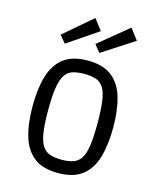

<svg xmlns="http://www.w3.org/2000/svg" viewBox="-122 -905 821 1003"><g transform="rotate(15 288.0 -403.5)"><path d="M288 13Q205 13 157.5 -24Q110 -61 90 -129Q70 -197 70 -291Q70 -385 90 -453Q110 -521 157.5 -558Q205 -595 288 -595Q371 -595 418.5 -558Q466 -521 486 -453Q506 -385 506 -291Q506 -197 486 -129Q466 -61 418.5 -24Q371 13 288 13ZM288 -59Q326 -59 351.5 -68Q377 -77 392.5 -101Q408 -125 414.5 -171Q421 -217 421 -291Q421 -365 414.5 -411Q408 -457 392.5 -481.5Q377 -506 351.5 -514.5Q326 -523 288 -523Q250 -523 224.5 -514.5Q199 -506 183.5 -481.5Q168 -457 161 -411Q154 -365 154 -291Q154 -217 161 -171Q168 -125 183.5 -101Q199 -77 224.5 -68Q250 -59 288 -59ZM148 -649 115 -689 268 -820 313 -761ZM335 -649 303 -689 463 -820 508 -761Z"/></g></svg>

Font: Ruda
Style: Regular
Weight: 400
Designer: Mariela Monsalve and Angelina Sanchez
Foundry: Mariela Monsalve and Angelina Sanchez
Version: Version 2.000